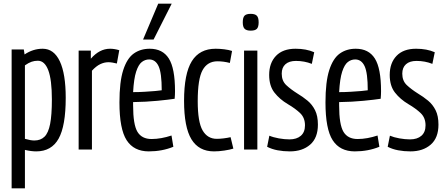

<svg xmlns="http://www.w3.org/2000/svg" viewBox="-20 -810 2409 1040"><path d="M43 210V-542H109L113 -515Q159 -546 211 -546Q272 -546 304 -478Q336 -410 336 -280Q336 -128 297.5 -59Q259 10 176 10Q163 10 147.5 8Q132 6 115 2V210ZM166 -49Q200 -49 221 -69.5Q242 -90 251.5 -138.5Q261 -187 261 -271Q261 -378 241.5 -429.5Q222 -481 185 -481Q167 -481 151 -475.5Q135 -470 115 -456V-58Q146 -49 166 -49Z M472 -536V-492Q519 -546 576 -546Q588 -546 600.5 -544Q613 -542 626 -538L613 -466Q601 -469 589 -471Q577 -473 567 -473Q545 -473 523 -462.5Q501 -452 478 -427V0H406V-536Z M786 10Q705 10 666 -50.5Q627 -111 627 -255Q627 -367 647.5 -430.5Q668 -494 704.5 -520Q741 -546 791 -546Q861 -546 894.5 -493Q928 -440 928 -316Q928 -310 927.5 -296Q927 -282 926 -275Q894 -270 832.5 -264Q771 -258 701 -257Q701 -250 701 -239Q701 -135 724.5 -96Q748 -57 801 -57Q827 -57 854.5 -62Q882 -67 909 -76L919 -15Q858 10 786 10ZM701 -311Q733 -311 765 -313Q797 -315 821 -317Q845 -319 856 -321Q856 -415 839 -451.5Q822 -488 788 -488Q766 -488 748 -474Q730 -460 717.5 -422Q705 -384 701 -311ZM755 -596 837 -790H910L812 -596Z M977 -264Q977 -411 1019 -478.5Q1061 -546 1148 -546Q1170 -546 1194.5 -543Q1219 -540 1237 -534L1225 -469Q1191 -478 1158 -478Q1104 -478 1077.5 -430.5Q1051 -383 1051 -262Q1051 -149 1077.5 -103.5Q1104 -58 1154 -58Q1171 -58 1191.5 -60.5Q1212 -63 1229 -67L1244 -5Q1225 1 1195 5.5Q1165 10 1139 10Q1057 10 1017 -55.5Q977 -121 977 -264Z M1338 -644Q1315 -644 1305 -654Q1295 -664 1295 -689Q1295 -715 1304.5 -725Q1314 -735 1338 -735Q1361 -735 1371 -725Q1381 -715 1381 -689Q1381 -664 1371.5 -654Q1362 -644 1338 -644ZM1302 0V-536H1374V0Z M1427 -15 1439 -75Q1460 -66 1490.5 -60.5Q1521 -55 1548 -55Q1587 -55 1609.5 -74.5Q1632 -94 1632 -131Q1632 -172 1606 -197Q1580 -222 1539 -246Q1495 -272 1466.5 -308.5Q1438 -345 1438 -404Q1438 -469 1475 -507.5Q1512 -546 1581 -546Q1639 -546 1682 -527L1669 -464Q1649 -472 1627.5 -476Q1606 -480 1583 -480Q1546 -480 1526 -462Q1506 -444 1506 -411Q1506 -372 1530.5 -349Q1555 -326 1590 -304Q1620 -286 1645.5 -265Q1671 -244 1686.5 -213Q1702 -182 1702 -135Q1702 -63 1660 -26.5Q1618 10 1550 10Q1515 10 1483.5 4Q1452 -2 1427 -15Z M1902 10Q1821 10 1782 -50.5Q1743 -111 1743 -255Q1743 -367 1763.5 -430.5Q1784 -494 1820.5 -520Q1857 -546 1907 -546Q1977 -546 2010.5 -493Q2044 -440 2044 -316Q2044 -310 2043.5 -296Q2043 -282 2042 -275Q2010 -270 1948.5 -264Q1887 -258 1817 -257Q1817 -250 1817 -239Q1817 -135 1840.5 -96Q1864 -57 1917 -57Q1943 -57 1970.5 -62Q1998 -67 2025 -76L2035 -15Q1974 10 1902 10ZM1817 -311Q1849 -311 1881 -313Q1913 -315 1937 -317Q1961 -319 1972 -321Q1972 -415 1955 -451.5Q1938 -488 1904 -488Q1882 -488 1864 -474Q1846 -460 1833.5 -422Q1821 -384 1817 -311Z M2080 -15 2092 -75Q2113 -66 2143.5 -60.5Q2174 -55 2201 -55Q2240 -55 2262.5 -74.5Q2285 -94 2285 -131Q2285 -172 2259 -197Q2233 -222 2192 -246Q2148 -272 2119.5 -308.5Q2091 -345 2091 -404Q2091 -469 2128 -507.5Q2165 -546 2234 -546Q2292 -546 2335 -527L2322 -464Q2302 -472 2280.5 -476Q2259 -480 2236 -480Q2199 -480 2179 -462Q2159 -444 2159 -411Q2159 -372 2183.5 -349Q2208 -326 2243 -304Q2273 -286 2298.5 -265Q2324 -244 2339.5 -213Q2355 -182 2355 -135Q2355 -63 2313 -26.5Q2271 10 2203 10Q2168 10 2136.5 4Q2105 -2 2080 -15Z"/></svg>

Font: Georama Condensed
Style: Regular
Weight: 400
Width: 3
Designer: Jean-Baptiste Levee
Foundry: Production Type
Version: Version 1.000